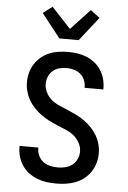

<svg xmlns="http://www.w3.org/2000/svg" viewBox="-64 -1037 728 1091"><g transform="rotate(5 300.0 -491.5)"><path d="M299 8Q271 8 244 4.5Q217 1 191 -9Q165 -19 142.5 -35.5Q120 -52 104.5 -75Q89 -98 81 -124.5Q73 -151 73 -179V-187H180V-182Q180 -161 189.5 -140.5Q199 -120 216.5 -107Q234 -94 255.5 -89Q277 -84 299 -84Q321 -84 342.5 -89Q364 -94 381.5 -107.5Q399 -121 408.5 -141.5Q418 -162 418 -184Q418 -211 404.5 -235Q391 -259 370.5 -275.5Q350 -292 325 -302Q300 -312 275.5 -322.5Q251 -333 227.5 -345Q204 -357 182.5 -372.5Q161 -388 142.5 -407.5Q124 -427 110.5 -450Q97 -473 90 -499Q83 -525 83 -551Q83 -579 90 -605.5Q97 -632 111.5 -655Q126 -678 147.5 -696Q169 -714 194 -724.5Q219 -735 246.5 -739Q274 -743 301 -743Q328 -743 355 -739Q382 -735 407 -725Q432 -715 453.5 -698Q475 -681 489.5 -658.5Q504 -636 511.5 -609.5Q519 -583 519 -556V-548H412V-553Q412 -574 403.5 -593.5Q395 -613 379 -626.5Q363 -640 342.5 -645.5Q322 -651 301 -651Q280 -651 259 -645.5Q238 -640 222 -626Q206 -612 198 -592Q190 -572 190 -551Q190 -525 203 -500.5Q216 -476 237 -459.5Q258 -443 282.5 -433Q307 -423 331.5 -412.5Q356 -402 380 -390Q404 -378 425.5 -362.5Q447 -347 465.5 -327.5Q484 -308 497.5 -285Q511 -262 518 -236.5Q525 -211 525 -184Q525 -156 517.5 -129Q510 -102 494.5 -78.5Q479 -55 456.5 -37.5Q434 -20 408 -10Q382 0 354.5 4Q327 8 299 8ZM245 -815 138 -951 191 -991 300 -874 409 -991 462 -951 355 -815Z"/></g></svg>

Font: Iosevka Aile Semibold
Style: Regular
Weight: 600
Designer: Belleve Invis
Foundry: Belleve Invis
Version: Version 31.1.0; ttfautohint (v1.8.4)